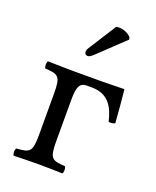

<svg xmlns="http://www.w3.org/2000/svg" viewBox="-129 -749 673 828"><g transform="rotate(20 208.0 -335.5)"><path d="M260 -671 184.4 -552C176.3 -539.2 173 -535.2 173 -524C173 -517 180 -511 187 -511C194 -511 202 -515 217 -530L332 -639L329 -650C306 -672 280.4 -673 274 -673C269 -673 263 -672 260 -671ZM186 -307C186 -364 193 -390 228 -390H250C332 -390 356 -333 370 -275C381.1 -273.5 390.5 -275.4 399 -279C395 -332 391.5 -375.5 386 -429L384 -431C384 -431 304 -429 272 -429H146C102.7 -429.4 68 -430 35 -431C29 -425 29 -404 35 -398C96 -394 107 -390 107 -307V-122C107 -39 96 -36 35 -31C29 -25 29 -4 35 2C68 1 103.3 0 147 0C190.3 0 226 1 258 2C264 -4 264 -25 258 -31C197 -35 186 -39 186 -122Z"/></g></svg>

Font: Libertinus Serif
Style: Regular
Weight: 400
Designer: Philipp H. Poll
Foundry: Khaled Hosny
Version: Version 6.2